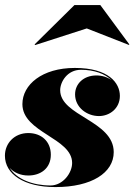

<svg xmlns="http://www.w3.org/2000/svg" viewBox="-20 -750 546 780"><path d="M332.5 -634.5 503.5 -567.5 505.5 -569.5 387.5 -729.5H282.5L120.5 -569.5L123 -567ZM442 -132C442 -260 224.5 -278.5 224.5 -383.5C224.5 -417 253 -466.5 309 -466.5C363.5 -466.5 406.5 -450 433 -424.5C416.5 -436.5 395 -443.5 372 -443.5C319.5 -443.5 285 -409.5 285 -366.5C285 -314 332.5 -278.5 382 -278.5C425.5 -278.5 467 -309.5 467 -360.5C467 -412.5 422 -474 284 -474C151 -474 71 -406 71 -327C71 -211 273 -190 273 -88C273 -47 235.5 3.5 185 3.5C113.5 3.5 47 -22 19 -68.5C36.5 -48.5 64 -37 95 -37C145 -37 186.5 -66 186.5 -121.5C186.5 -176 147.5 -209.5 95 -209.5C38.5 -209.5 0 -168 0 -117.5C0 -43 76.5 10 205.5 10C352 10 442 -48 442 -132Z"/></svg>

Font: Bodoni* 36pt Fatface
Style: Italic
Weight: 900
Italic angle: -13°
Version: Version 2.3